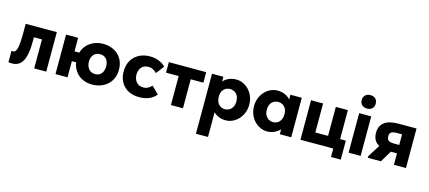

<svg xmlns="http://www.w3.org/2000/svg" viewBox="-65 -1310 4842 2169"><g transform="rotate(15 2356.0 -226.0)"><path d="M51 11Q39 11 28.5 10Q18 9 11 8V-126Q21 -124 28 -124Q63 -124 75 -180.5Q87 -237 87 -362V-462H451V0H310V-339H216V-299Q216 -212 205.5 -152.5Q195 -93 174 -57Q153 -21 122 -5Q91 11 51 11Z M559 -462H700V-304H756Q767 -343 789.5 -374Q812 -405 843 -426Q874 -447 911 -458.5Q948 -470 989 -470Q1044 -470 1090 -453.5Q1136 -437 1169 -406.5Q1202 -376 1220.5 -331.5Q1239 -287 1239 -232Q1239 -175 1219 -130.5Q1199 -86 1164.5 -55.5Q1130 -25 1084.5 -9Q1039 7 989 7Q941 7 900.5 -6.5Q860 -20 829 -45.5Q798 -71 777.5 -107.5Q757 -144 750 -189H700V0H559ZM989 -116Q1040 -116 1065 -149.5Q1090 -183 1090 -232Q1090 -281 1064.5 -314.5Q1039 -348 989 -348Q940 -348 913.5 -315.5Q887 -283 887 -236Q887 -185 914 -150.5Q941 -116 989 -116Z M1539 7Q1483 7 1438 -9.5Q1393 -26 1361.5 -57Q1330 -88 1312.5 -131.5Q1295 -175 1295 -229Q1295 -286 1313.5 -331Q1332 -376 1365 -406.5Q1398 -437 1442.5 -453.5Q1487 -470 1539 -470Q1600 -470 1648.5 -449.5Q1697 -429 1723 -399L1652 -305Q1632 -325 1608 -338Q1584 -351 1552 -351Q1500 -351 1472 -317Q1444 -283 1444 -233Q1444 -180 1473.5 -145.5Q1503 -111 1555 -111Q1586 -111 1609.5 -124Q1633 -137 1653 -158L1735 -77Q1704 -35 1653 -14Q1602 7 1539 7Z M1909 -339H1761V-462H2198V-339H2050V0H1909Z M2266 240V-462H2399V-406Q2423 -435 2462 -452.5Q2501 -470 2549 -470Q2591 -470 2629.5 -452.5Q2668 -435 2697.5 -403.5Q2727 -372 2745 -328.5Q2763 -285 2763 -232Q2763 -179 2745 -135Q2727 -91 2697 -59.5Q2667 -28 2628.5 -10.5Q2590 7 2549 7Q2506 7 2469.5 -8Q2433 -23 2407 -49V240ZM2509 -348Q2465 -348 2437 -319Q2409 -290 2407 -242V-230Q2408 -174 2436.5 -143Q2465 -112 2508 -112Q2553 -112 2583 -143.5Q2613 -175 2613 -231Q2613 -261 2604.5 -283Q2596 -305 2581.5 -319.5Q2567 -334 2548 -341Q2529 -348 2509 -348Z M3033 7Q2992 7 2953.5 -10.5Q2915 -28 2885 -59.5Q2855 -91 2837 -135Q2819 -179 2819 -232Q2819 -285 2837 -328.5Q2855 -372 2884.5 -403.5Q2914 -435 2952.5 -452.5Q2991 -470 3033 -470Q3081 -470 3120 -452.5Q3159 -435 3183 -406V-462H3316V0H3183V-58Q3157 -29 3118 -11Q3079 7 3033 7ZM3074 -112Q3117 -112 3145.5 -143Q3174 -174 3175 -230V-242Q3173 -290 3144.5 -319Q3116 -348 3073 -348Q3053 -348 3034 -341Q3015 -334 3000.5 -319.5Q2986 -305 2977.5 -283Q2969 -261 2969 -231Q2969 -175 2999 -143.5Q3029 -112 3074 -112Z M3808 0H3424V-462H3565V-123H3714V-462H3855V-123H3922V99H3808Z M3987 -462H4128V0H3987ZM4059 -535Q4021 -535 3998.5 -556.5Q3976 -578 3976 -613Q3976 -648 3998.5 -670Q4021 -692 4059 -692Q4097 -692 4118.5 -670Q4140 -648 4140 -613Q4140 -578 4118.5 -556.5Q4097 -535 4059 -535Z M4212 -19 4302 -162Q4228 -203 4228 -297Q4228 -378 4282 -420Q4336 -462 4448 -462H4658V0H4517V-134H4445L4365 0H4212ZM4517 -232V-356H4459Q4412 -356 4392 -343Q4372 -330 4372 -296Q4372 -261 4390.5 -246.5Q4409 -232 4457 -232Z"/></g></svg>

Font: Tilda Sans Extra Bold
Style: Regular
Weight: 800
Designer: ParaType Ltd
Foundry: ParaType Ltd
Version: Version 1.009